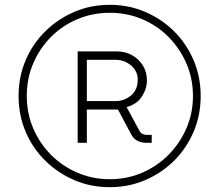

<svg xmlns="http://www.w3.org/2000/svg" viewBox="-20 -742 909 796"><path d="M435 34Q356 34 287.5 4.5Q219 -25 167 -76.5Q115 -128 86 -196.5Q57 -265 57 -344Q57 -423 86 -491.5Q115 -560 167 -611.5Q219 -663 287.5 -692.5Q356 -722 435 -722Q514 -722 582.5 -692.5Q651 -663 702.5 -611.5Q754 -560 783 -491.5Q812 -423 812 -344Q812 -265 783 -196.5Q754 -128 702.5 -76.5Q651 -25 582.5 4.5Q514 34 435 34ZM435 1Q507 1 569.5 -26Q632 -53 679 -100.5Q726 -148 753 -210.5Q780 -273 780 -344Q780 -416 753 -478.5Q726 -541 679 -588.5Q632 -636 569.5 -662.5Q507 -689 435 -689Q364 -689 301 -662.5Q238 -636 191 -588.5Q144 -541 117.5 -478.5Q91 -416 91 -345Q91 -273 117.5 -210.5Q144 -148 191 -100.5Q238 -53 301 -26Q364 1 435 1ZM302 -150V-529H462Q499 -529 527 -513.5Q555 -498 572 -471Q589 -444 589 -409Q589 -374 568.5 -342Q548 -310 505 -298L558 -200Q563 -191 570.5 -187Q578 -183 588 -183H609V-150H585Q567 -150 550.5 -158Q534 -166 525 -183L469 -288H340V-150ZM340 -323H460Q495 -323 523 -346Q551 -369 551 -412Q551 -447 523.5 -470.5Q496 -494 459 -494H340Z"/></svg>

Font: MuseoModerno Thin ExtraLight
Style: Regular
Weight: 250
Version: Version 1.002